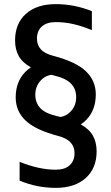

<svg xmlns="http://www.w3.org/2000/svg" viewBox="-20 -760 540 930"><path d="M268 -193Q301 -196 325 -223Q349 -250 349 -290Q349 -328 325 -354Q301 -380 243 -394Q171 -411 129.5 -434Q88 -457 70.5 -489Q53 -521 53 -564Q53 -646 105.5 -693Q158 -740 250 -740Q340 -740 425 -706V-614Q377 -634 334.5 -643.5Q292 -653 250 -653Q207 -653 183 -632Q159 -611 159 -573Q159 -542 178 -521Q197 -500 240 -489Q350 -460 397 -414Q444 -368 444 -303Q444 -227 398.5 -180Q353 -133 269 -123ZM250 150Q159 150 75 115V24Q123 43 166 52.5Q209 62 250 62Q294 62 317.5 40.5Q341 19 341 -18Q341 -49 322 -70Q303 -91 260 -102Q151 -131 103.5 -176.5Q56 -222 56 -288Q56 -364 102 -411Q148 -458 231 -468L233 -398Q199 -395 175 -367.5Q151 -340 151 -301Q151 -262 175.5 -236Q200 -210 258 -197Q330 -181 371.5 -157.5Q413 -134 430.5 -102Q448 -70 448 -27Q448 55 395 102.5Q342 150 250 150Z"/></svg>

Font: M PLUS Code Latin Medium
Style: Regular
Weight: 500
Designer: Coji Morishita
Foundry: UNDERFOREST DESIGN
Version: Version 1.002; ttfautohint (v1.8.3)